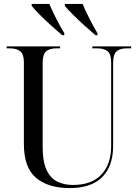

<svg xmlns="http://www.w3.org/2000/svg" viewBox="-20 -951 704 981"><path d="M336 10Q227 10 164.5 -42Q102 -94 102 -216V-634Q102 -673 84 -688.5Q66 -704 29 -704H14V-714H287V-704H270Q232 -704 215 -688Q198 -672 198 -631V-201Q198 -126 217.5 -83.5Q237 -41 272 -23.5Q307 -6 352 -6Q449 -6 498.5 -59.5Q548 -113 548 -206V-633Q548 -673 530.5 -688.5Q513 -704 476 -704H452V-714H650V-704H628Q592 -704 575 -688Q558 -672 558 -630V-205Q558 -103 502.5 -46.5Q447 10 336 10ZM298 -771Q273 -792 241.5 -820.5Q210 -849 182.5 -876.5Q155 -904 142 -921V-931H232Q246 -897 267.5 -855Q289 -813 309 -781L308 -771ZM468 -771Q443 -792 411.5 -820.5Q380 -849 352.5 -876.5Q325 -904 311 -921L312 -931H402Q416 -897 437.5 -855Q459 -813 478 -781V-771Z"/></svg>

Font: Noto Serif Display SemiCondensed
Style: Regular
Weight: 400
Width: 4
Designer: Monotype Design Team
Foundry: Monotype Imaging Inc.
Version: Version 2.009